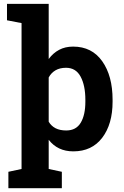

<svg xmlns="http://www.w3.org/2000/svg" viewBox="-20 -782 648 1005"><path d="M16.6 -675.8V-761.7H234.9V-473.1Q257.8 -504.4 289.6 -521.2Q321.3 -538.1 362.8 -538.1Q460.9 -538.1 515.1 -461.4Q569.3 -384.8 569.3 -259.8V-249.5Q569.3 -132.3 515.1 -61Q460.9 10.3 363.8 10.3Q322.3 10.3 290 -5.1Q257.8 -20.5 234.9 -50.3V102.5L303.7 117.2V203.1H23.9V117.2L92.8 102.5V-661.1ZM426.8 -259.8Q426.8 -334.5 401.9 -380.9Q377 -427.2 325.7 -427.2Q293.5 -427.2 270.8 -414.1Q248 -400.9 234.9 -376.5V-145Q248 -122.6 270.8 -110.8Q293.5 -99.1 326.7 -99.1Q378.4 -99.1 402.6 -139.6Q426.8 -180.2 426.8 -249.5Z"/></svg>

Font: TypoPRO Roboto Slab
Style: Bold
Weight: 700
Designer: Google
Version: Version 1.100263; 2013; ttfautohint (v0.94.20-1c74) -l 8 -r 